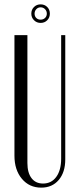

<svg xmlns="http://www.w3.org/2000/svg" viewBox="-20 -862 361 889"><path d="M125 -798.8Q125 -817.4 137.5 -829.6Q149.9 -841.8 168 -841.8Q186.5 -841.8 198.7 -829.6Q210.9 -817.4 210.9 -798.8Q210.9 -780.8 198.7 -768.3Q186.5 -755.9 168 -755.9Q149.9 -755.9 137.5 -768.3Q125 -780.8 125 -798.8ZM168 -828.1Q156.2 -828.1 148.2 -819.6Q140.1 -811 140.1 -798.8Q140.1 -786.6 147.9 -778.8Q155.8 -771 168 -771Q180.2 -771 188.5 -778.8Q196.8 -786.6 196.8 -798.8Q196.8 -811 188.5 -819.6Q180.2 -828.1 168 -828.1ZM46.9 -699.2H106.9V-106.9Q106.9 -62 126 -37.1Q145 -12.2 179.2 -12.2Q218.3 -12.2 240.7 -43.2Q263.2 -74.2 263.2 -127.9V-699.2H282.2V-124Q282.2 -64.5 252 -28.8Q221.7 6.8 170.9 6.8Q115.7 6.8 81.3 -34.2Q46.9 -75.2 46.9 -141.1Z"/></svg>

Font: Moniqa Narrow Heading
Style: Regular
Weight: 400
Width: 4
Designer: Rajesh Rajput
Foundry: Rajesh Rajput
Version: Version 1.000